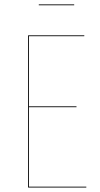

<svg xmlns="http://www.w3.org/2000/svg" viewBox="-20 -838 446 858"><path d="M311.5 -814.5H153.3V-818.4H311.5ZM356.9 -680.2 356.4 -676.3H109.4V-362.8H321.8V-358.9H109.4V-3.9H365.7V0H105.5V-680.2Z"/></svg>

Font: Fira Sans Compressed Four
Style: Regular
Weight: 100
Width: 1
Designer: Carrois Corporate & Edenspiekermann AG
Foundry: Carrois Corporate GbR & Edenspiekermann AG
Version: Version 4.203;PS 004.203;hotconv 1.0.88;makeotf.lib2.5.64775